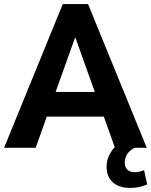

<svg xmlns="http://www.w3.org/2000/svg" viewBox="-33 -725 742 942"><path d="M-13 0 275 -705H399L687 0H531L461 -196L518 -153H154L212 -196L142 0ZM335 -540 226 -235 205 -274H467L446 -235L337 -540ZM606 197Q551 197 520.5 169.5Q490 142 490 93Q490 51 515.5 15Q541 -21 586 -44L626 0Q612 8 601 19Q590 30 584.5 44Q579 58 579 73Q579 95 592 107.5Q605 120 628 120Q638 120 649.5 117.5Q661 115 674 110L689 180Q667 189 648 193Q629 197 606 197Z"/></svg>

Font: Nunito Sans 12pt ExtraLight
Style: Weight 830 Width 84 Optical size 12.0 YTLC 445
Weight: 830
Width: 4
Designer: Vernon Adams
Foundry: Vernon Adams
Version: Version 3.101;gftools[0.9.27]